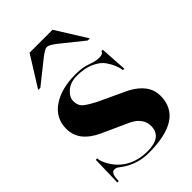

<svg xmlns="http://www.w3.org/2000/svg" viewBox="-222 -831 924 924"><g transform="rotate(-45 240.0 -368.5)"><path d="M239.7 -703.1Q226.1 -703.1 193.8 -677.7L78.6 -585.9H64L161.6 -742.2H317.9L415.5 -585.9H400.9L286.6 -677.7Q254.4 -703.1 239.7 -703.1ZM411.1 -502.9H420.9L429.7 -365.2H419.9Q416 -401.9 387.2 -444.3Q370.1 -469.2 333 -486.1Q295.9 -502.9 245.1 -502.9Q199.2 -502.9 172.4 -479Q145.5 -455.1 145.5 -428.7Q145.5 -395.5 168 -378.9Q188.5 -363.3 222.7 -345.7L369.1 -277.3Q460.9 -228.5 460.9 -150.4Q460.9 4.9 226.6 4.9Q189.9 4.9 157.2 -4.9Q112.3 -18.6 77.1 -46.9Q64.9 -56.6 52.7 -56.6Q28.3 -56.6 28.3 -2H18.6L22.5 -152.3H32.2Q32.2 -137.7 43 -115.2Q73.7 -51.3 135.3 -23.4Q176.3 -4.9 226.6 -4.9Q326.2 -4.9 326.2 -79.1Q326.2 -131.8 267.6 -162.1L129.9 -224.6Q79.1 -247.6 52.2 -282.2Q27.3 -314.9 27.3 -358.4Q27.3 -430.7 87.4 -471.7Q146.5 -512.7 245.1 -512.7Q292 -512.7 325.7 -500Q356.9 -487.8 382.6 -487.8Q408.2 -487.8 411.1 -502.9Z"/></g></svg>

Font: spinweradC
Style: Bold
Weight: 700
Width: 7
Version: Version 0.3